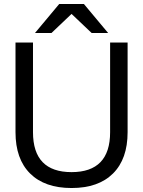

<svg xmlns="http://www.w3.org/2000/svg" viewBox="-20 -934 720 966"><path d="M58 -269V-720H146V-269Q146 -68 340 -68Q534 -68 534 -269V-720H622V-269Q622 -134 548.5 -61Q475 12 340 12Q205 12 131.5 -61Q58 -134 58 -269ZM524 -768H441L340 -864L239 -768H156L278 -914H402Z"/></svg>

Font: Aspekta 400
Style: Regular
Weight: 400
Designer: Ivo Dolenc
Version: Version 2.000